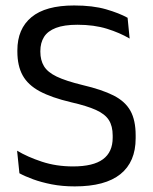

<svg xmlns="http://www.w3.org/2000/svg" viewBox="-20 -670 561 702"><path d="M253.5 11.5Q207.5 11.5 169.2 4Q131 -3.5 101 -14.5Q71 -25.5 51 -36.5L42.5 -119Q81 -96 133.2 -78.8Q185.5 -61.5 247 -61.5Q321 -61.5 356.5 -87.8Q392 -114 392 -166.5V-174.5Q392 -209 378 -231Q364 -253 330.8 -268Q297.5 -283 240.5 -296Q168.5 -313 125.2 -336.2Q82 -359.5 62.8 -394.5Q43.5 -429.5 43.5 -481.5V-486Q43.5 -564.5 95 -607.2Q146.5 -650 251 -650Q319.5 -650 367.8 -636Q416 -622 446.5 -605L454 -529Q418.5 -550 371.2 -564.8Q324 -579.5 263 -579.5Q214.5 -579.5 184.5 -568Q154.5 -556.5 141 -535Q127.5 -513.5 127.5 -483V-481Q127.5 -450 140.8 -428Q154 -406 187.2 -390Q220.5 -374 282 -359Q352.5 -342.5 395 -321Q437.5 -299.5 456.8 -265Q476 -230.5 476 -175V-164.5Q476 -78 420.2 -33.2Q364.5 11.5 253.5 11.5Z"/></svg>

Font: Anek Odia
Style: Regular
Weight: 400
Designer: Yesha Goshar & Mahesh Sahu (Odia), Yesha Goshar (Latin)
Foundry: Ek Type
Version: Version 1.003